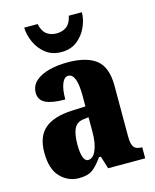

<svg xmlns="http://www.w3.org/2000/svg" viewBox="-116 -847 756 936"><g transform="rotate(-15 261.5 -379.0)"><path d="M166 10Q112 10 73 -30Q34 -70 34 -154Q34 -236 80 -274.5Q126 -313 218 -317L286 -320V-374Q286 -486 243 -486Q224 -486 212 -458.5Q200 -431 200 -378Q133 -378 101 -394Q69 -410 69 -446Q69 -482 95 -505Q121 -528 163.5 -539Q206 -550 257 -550Q353 -550 401 -512Q449 -474 449 -380V-126Q449 -86 460 -71Q471 -56 499 -56H502V0H315L295 -64H286Q258 -24 234 -7Q210 10 166 10ZM232 -64Q257 -64 272 -99Q287 -134 287 -191V-265L262 -262Q227 -258 213.5 -230.5Q200 -203 200 -150Q200 -109 208 -86.5Q216 -64 232 -64ZM243 -606Q196 -606 164 -631Q132 -656 115 -693.5Q98 -731 97 -768H165Q172 -732 192.5 -716Q213 -700 243 -700Q274 -700 294.5 -716Q315 -732 322 -768H388Q388 -731 371 -693.5Q354 -656 322 -631Q290 -606 243 -606Z"/></g></svg>

Font: Noto Serif Armenian ExtraCondensed Black
Style: Regular
Weight: 900
Width: 2
Designer: Monotype Design Team
Foundry: Monotype Imaging Inc.
Version: Version 2.008; ttfautohint (v1.8.4.7-5d5b)